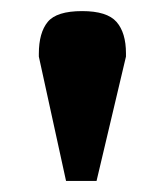

<svg xmlns="http://www.w3.org/2000/svg" viewBox="-20 -735 297 346"><path d="M50 -633V-638Q50 -676 66 -695.5Q82 -715 128 -715Q173 -715 190 -695.5Q207 -676 207 -639V-633L154 -409H99Z"/></svg>

Font: Trirong ExtraBold
Style: Regular
Weight: 800
Designer: Katatrad Team
Foundry: CadsonDemak
Version: Version 1.001